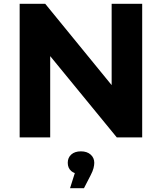

<svg xmlns="http://www.w3.org/2000/svg" viewBox="-20 -720 848 1006"><path d="M83 0V-700H217L565 -274V-700H725V0H592L243 -426V0ZM347 266 372 187Q361 183 353 176Q335 160 335 133Q335 106 353.5 89.5Q372 73 404 73Q436 73 455 90Q474 107 474 133Q474 145 470 161Q466 177 455 198L420 266Z"/></svg>

Font: Montserrat Z
Style: Bold
Weight: 700
Designer: Julieta Ulanovsky
Foundry: Julieta Ulanovsky
Version: Version 8.000